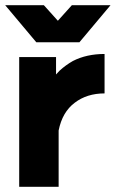

<svg xmlns="http://www.w3.org/2000/svg" viewBox="-24 -720 446 740"><path d="M-4 -700 116 -557H282L402 -700H253L199 -640L145 -700ZM50 -500V0H202V-217Q216 -288 264 -324Q311 -360 379 -360V-512Q310 -512 257 -485Q229 -469 206 -448Q202 -444 198.5 -440Q195 -436 192 -433V-500Z"/></svg>

Font: Unageo
Style: ExtraBold
Weight: 800
Designer: Richard Sepsi
Foundry: Richard Sepsi
Version: Version 2.000